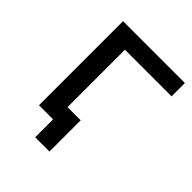

<svg xmlns="http://www.w3.org/2000/svg" viewBox="-184 -637 856 856"><g transform="rotate(45 244.0 -208.5)"><path d="M483 -446H189V-84H272V113H182V0H93V-530H483Z"/></g></svg>

Font: Montserrat
Style: Regular
Weight: 500
Designer: Julieta Ulanovsky
Foundry: Julieta Ulanovsky
Version: Version 7.200;PS 007.200;hotconv 1.0.88;makeotf.lib2.5.64775